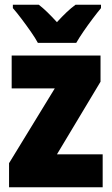

<svg xmlns="http://www.w3.org/2000/svg" viewBox="-20 -786 470 806"><path d="M411 0H18V-101L210 -415H29V-553H402V-443L219 -138H411ZM139 -606Q129 -625 109.5 -653Q90 -681 69.5 -708Q49 -735 34 -752V-766H143Q161 -752 179 -734.5Q197 -717 219 -693Q241 -717 260 -735Q279 -753 297 -766H404V-752Q389 -734 369 -707.5Q349 -681 330.5 -654Q312 -627 300 -606Z"/></svg>

Font: Noto Sans Lao UI Cond Blk
Style: Regular
Weight: 900
Width: 3
Designer: Monotype Design Team
Foundry: Monotype Imaging Inc.
Version: Version 2.000; ttfautohint (v1.8.4.7-5d5b)